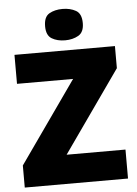

<svg xmlns="http://www.w3.org/2000/svg" viewBox="-61 -984 734 1030"><g transform="rotate(-5 305.5 -468.5)"><path d="M586 0H30V-119L339 -558H37V-714H578V-595L269 -156H586ZM315 -937Q356 -937 386.5 -920Q417 -903 417 -852Q417 -803 386.5 -785.5Q356 -768 315 -768Q273 -768 243.5 -785.5Q214 -803 214 -852Q214 -903 243.5 -920Q273 -937 315 -937Z"/></g></svg>

Font: Noto Sans Ethiopic Black
Style: Regular
Weight: 900
Designer: Monotype Design Team
Foundry: Monotype Imaging Inc.
Version: Version 2.102; ttfautohint (v1.8.4.7-5d5b)